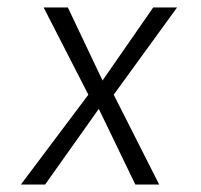

<svg xmlns="http://www.w3.org/2000/svg" viewBox="-20 -495 540 515"><path d="M97 -475H162L255 -279L391 -475H455L285 -241L407 0H343L245 -203L101 0H36L217 -241Z"/></svg>

Font: TypoPRO Lekton
Style: Italic
Weight: 400
Italic angle: -9.3°
Designer: Paolo Mazzetti, Luciano Perondi, Raffaele Flato, Elena Papassissa, Emilio Macchia, Michela Povoleri, Tobias Seemiller, R
Version: Version 3.000